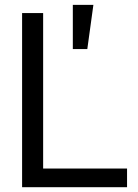

<svg xmlns="http://www.w3.org/2000/svg" viewBox="-20 -782 575 802"><path d="M72.3 0V-727.5H160.2V-78.1H510.7V0ZM284.2 -577.1V-761.7H370.1L344.7 -577.1Z"/></svg>

Font: Inter Khmer Looped
Style: Regular
Weight: 400
Designer: Rasmus Andersson, Sovichet Tep
Foundry: Anagata Design
Version: Version 1.000